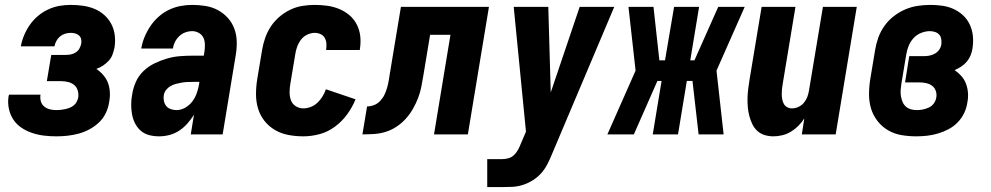

<svg xmlns="http://www.w3.org/2000/svg" viewBox="-20 -548 4040 783"><path d="M210 8Q184 8 159 5Q134 2 110.5 -6Q87 -14 67 -27.5Q47 -41 34 -61Q21 -81 16 -105.5Q11 -130 15 -156Q16 -158 16 -159Q16 -160 17 -162H145Q145 -161 145 -160.5Q145 -160 145 -160Q143 -146 147 -133.5Q151 -121 161 -113Q171 -105 184 -102Q197 -99 210 -99Q219 -99 228 -100Q237 -101 246 -103Q255 -105 264 -108.5Q273 -112 280.5 -118Q288 -124 292.5 -132.5Q297 -141 299 -150Q301 -165 297 -179Q293 -193 282.5 -201.5Q272 -210 258 -213.5Q244 -217 230 -217H171L189 -324H247Q258 -324 268.5 -326Q279 -328 288.5 -334Q298 -340 303.5 -349.5Q309 -359 311 -369Q313 -379 311 -388Q309 -397 302.5 -403Q296 -409 287 -411.5Q278 -414 268 -414Q257 -414 245.5 -410.5Q234 -407 225 -399.5Q216 -392 210 -381Q204 -370 202 -359H65Q69 -382 78.5 -404.5Q88 -427 102 -447Q116 -467 135 -483Q154 -499 176.5 -509.5Q199 -520 222 -524Q245 -528 268 -528Q294 -528 318.5 -524.5Q343 -521 365 -512Q387 -503 405 -487Q423 -471 434 -450Q445 -429 448 -404.5Q451 -380 447 -354Q444 -340 439 -326Q434 -312 423.5 -300.5Q413 -289 400 -280.5Q387 -272 373 -267Q389 -256 401.5 -241.5Q414 -227 420.5 -209.5Q427 -192 428 -171.5Q429 -151 425 -131Q422 -109 411.5 -87Q401 -65 383.5 -48.5Q366 -32 344.5 -20.5Q323 -9 300.5 -3Q278 3 255.5 5.5Q233 8 210 8Z M629 8Q608 8 588.5 3Q569 -2 554.5 -14.5Q540 -27 531 -44.5Q522 -62 518.5 -81.5Q515 -101 515 -121.5Q515 -142 519 -163Q523 -189 534 -214Q545 -239 565.5 -258.5Q586 -278 611 -290Q636 -302 662 -309.5Q688 -317 714.5 -319Q741 -321 766 -321H811L814 -339Q816 -353 815.5 -368Q815 -383 809 -395Q803 -407 790.5 -414Q778 -421 764 -421Q750 -421 736 -416Q722 -411 711 -400.5Q700 -390 693.5 -377Q687 -364 685 -350H556Q560 -374 569.5 -397Q579 -420 593 -441Q607 -462 626.5 -479.5Q646 -497 669 -508Q692 -519 716 -523.5Q740 -528 764 -528Q792 -528 819 -523.5Q846 -519 869 -506.5Q892 -494 909.5 -474.5Q927 -455 936 -430Q945 -405 945.5 -377Q946 -349 941 -321L888 0H758L771 -80Q759 -61 744 -44Q729 -27 710.5 -15Q692 -3 671 2.5Q650 8 629 8ZM700 -99Q718 -99 735.5 -109Q753 -119 764.5 -134.5Q776 -150 782.5 -168.5Q789 -187 792 -205L793 -214H766Q755 -214 743.5 -213.5Q732 -213 720.5 -211Q709 -209 697.5 -206Q686 -203 675.5 -197Q665 -191 657.5 -181.5Q650 -172 648 -160Q646 -148 648.5 -136Q651 -124 658 -115.5Q665 -107 676.5 -103Q688 -99 700 -99Z M1217 8Q1186 8 1156.5 2.5Q1127 -3 1102 -17.5Q1077 -32 1059 -54.5Q1041 -77 1032.5 -105Q1024 -133 1024 -163.5Q1024 -194 1029 -225L1049 -345Q1053 -369 1061.5 -393.5Q1070 -418 1084.5 -440Q1099 -462 1119.5 -479.5Q1140 -497 1164 -508.5Q1188 -520 1213.5 -524Q1239 -528 1263 -528Q1289 -528 1314.5 -524.5Q1340 -521 1363 -511.5Q1386 -502 1404.5 -486.5Q1423 -471 1434.5 -449Q1446 -427 1449 -402Q1452 -377 1448 -350Q1448 -349 1447.5 -347Q1447 -345 1447 -344H1310Q1310 -344 1310 -345Q1310 -346 1310 -346Q1312 -359 1311 -371.5Q1310 -384 1304 -394Q1298 -404 1287 -409Q1276 -414 1263 -414Q1248 -414 1232.5 -406.5Q1217 -399 1207 -385.5Q1197 -372 1191.5 -356.5Q1186 -341 1184 -326L1164 -206Q1161 -189 1161 -171.5Q1161 -154 1166.5 -139Q1172 -124 1186 -115Q1200 -106 1217 -106Q1232 -106 1247.5 -112Q1263 -118 1275 -129.5Q1287 -141 1295.5 -155Q1304 -169 1309 -184L1430 -143Q1417 -111 1396 -82Q1375 -53 1346 -31.5Q1317 -10 1283.5 -1Q1250 8 1217 8Z M1458 0 1477 -114Q1491 -114 1505.5 -119.5Q1520 -125 1531 -137Q1542 -149 1548.5 -163Q1555 -177 1559 -191.5Q1563 -206 1565.5 -220.5Q1568 -235 1570 -249Q1570 -251 1570.5 -252.5Q1571 -254 1571 -255L1572 -258Q1572 -259 1572 -259.5Q1572 -260 1572 -261L1615 -520H1974L1888 0H1750L1817 -406H1734L1707 -243Q1703 -219 1698.5 -195.5Q1694 -172 1685.5 -149.5Q1677 -127 1664.5 -105Q1652 -83 1635 -64Q1618 -45 1596.5 -31Q1575 -17 1552 -10Q1529 -3 1505 -1.5Q1481 0 1458 0Z M1967 215V101H2027Q2040 101 2053 97.5Q2066 94 2076 84.5Q2086 75 2092.5 63Q2099 51 2104 38L2125 -11L2075 -520H2216L2226 -171L2344 -520H2485L2230 83Q2222 103 2211.5 123Q2201 143 2186 159.5Q2171 176 2151.5 188Q2132 200 2111 206.5Q2090 213 2069 214Q2048 215 2027 215Z M2931 0H2829L2804 -218H2781L2745 0H2642L2678 -218H2661L2565 0H2457L2572 -260L2543 -520H2645L2669 -302H2692L2729 -520H2831L2795 -302H2812L2909 -520H3017L2902 -260Z M3134 8Q3115 8 3097.5 2.5Q3080 -3 3067.5 -15Q3055 -27 3047.5 -43Q3040 -59 3035.5 -76.5Q3031 -94 3029.5 -112.5Q3028 -131 3028.5 -149.5Q3029 -168 3031.5 -187Q3034 -206 3037 -225L3086 -520H3224L3172 -206Q3170 -195 3169 -184.5Q3168 -174 3168 -163.5Q3168 -153 3170 -143Q3172 -133 3176.5 -124.5Q3181 -116 3190 -111Q3199 -106 3210 -106Q3223 -106 3236 -112Q3249 -118 3258 -128.5Q3267 -139 3272 -152Q3277 -165 3279 -178L3336 -520H3474L3388 0H3250L3260 -65Q3250 -49 3236 -35Q3222 -21 3205.5 -11Q3189 -1 3170.5 3.5Q3152 8 3134 8Z M3717 8Q3686 8 3656.5 3Q3627 -2 3602 -16.5Q3577 -31 3559 -54Q3541 -77 3532.5 -104.5Q3524 -132 3524 -163Q3524 -194 3529 -225L3549 -345Q3553 -370 3562 -395Q3571 -420 3587 -442.5Q3603 -465 3625 -482Q3647 -499 3671.5 -509.5Q3696 -520 3722 -524Q3748 -528 3774 -528Q3799 -528 3823.5 -524.5Q3848 -521 3869.5 -511Q3891 -501 3908 -485Q3925 -469 3935 -447.5Q3945 -426 3947.5 -401.5Q3950 -377 3946 -351Q3944 -337 3938.5 -323Q3933 -309 3923 -297Q3913 -285 3900 -276.5Q3887 -268 3873 -262Q3888 -252 3900.5 -238Q3913 -224 3919.5 -206.5Q3926 -189 3927.5 -169.5Q3929 -150 3925 -130Q3922 -108 3912 -87Q3902 -66 3885.5 -49Q3869 -32 3848 -21Q3827 -10 3805 -3.5Q3783 3 3761 5.5Q3739 8 3717 8ZM3719 -99Q3731 -99 3743.5 -101.5Q3756 -104 3768 -109.5Q3780 -115 3788 -126Q3796 -137 3798 -149Q3801 -163 3796.5 -176.5Q3792 -190 3781.5 -198Q3771 -206 3757 -209Q3743 -212 3729 -212H3671L3688 -319H3747Q3758 -319 3769.5 -321Q3781 -323 3792 -329Q3803 -335 3810 -345Q3817 -355 3819 -367Q3820 -378 3818.5 -388.5Q3817 -399 3810.5 -406.5Q3804 -414 3793.5 -417.5Q3783 -421 3772 -421Q3755 -421 3737 -414Q3719 -407 3706 -393Q3693 -379 3686 -362Q3679 -345 3676 -327L3656 -207Q3654 -194 3653 -181.5Q3652 -169 3654 -156.5Q3656 -144 3660.5 -133Q3665 -122 3673.5 -114Q3682 -106 3694 -102.5Q3706 -99 3719 -99Z"/></svg>

Font: Iosevka SS04 Heavy
Style: Italic
Weight: 900
Italic angle: -9°
Monospace: yes
Designer: Belleve Invis
Foundry: Belleve Invis
Version: Version 19.0.0; ttfautohint (v1.8.4)